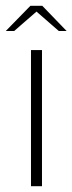

<svg xmlns="http://www.w3.org/2000/svg" viewBox="-43 -643 250 663"><path d="M64 -470H102V0H64ZM-23 -536 62 -623H103L187 -536H160L83 -603L6 -536Z"/></svg>

Font: Smooch Sans Light
Style: Regular
Weight: 300
Designer: Robert E. Leuschke
Foundry: Robert E. Leuschke
Version: Version 1.010; ttfautohint (v1.8.3)